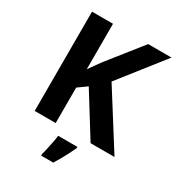

<svg xmlns="http://www.w3.org/2000/svg" viewBox="-217 -845 1097 1196"><g transform="rotate(30 332.0 -246.5)"><path d="M664 0H492L305 -301L241 -255V0H90V-714H241V-387Q256 -408 271 -429Q286 -450 301 -471L494 -714H662L413 -398ZM432 71Q422 93 409.5 117.5Q397 142 382.5 168Q368 194 351 221H264V208Q270 188 275.5 162Q281 136 286.5 109Q292 82 294 61H432Z"/></g></svg>

Font: Noto Sans Adlam Unjoined
Style: Regular
Weight: 400
Designer: Mark Jamra, Neil Patel
Foundry: JamraPatel LLC
Version: Version 3.001